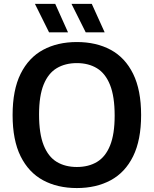

<svg xmlns="http://www.w3.org/2000/svg" viewBox="-20 -968 800 998"><path d="M379.5 9.5Q279 9.5 204 -31Q129 -71.5 87.2 -155.5Q45.5 -239.5 45.5 -370Q45.5 -500.5 87.2 -584.5Q129 -668.5 204 -709Q279 -749.5 379.5 -749.5Q480.5 -749.5 555.5 -709Q630.5 -668.5 672 -584.2Q713.5 -500 713.5 -370Q713.5 -240 672 -155.8Q630.5 -71.5 555.2 -31Q480 9.5 379.5 9.5ZM379.5 -100Q440.5 -100 484.5 -126.5Q528.5 -153 552.2 -211.8Q576 -270.5 576 -367Q576 -466.5 552 -526.5Q528 -586.5 484 -613.2Q440 -640 379.5 -640Q319.5 -640 275.2 -613.8Q231 -587.5 207 -528.8Q183 -470 183 -373Q183 -273 207 -213Q231 -153 275 -126.5Q319 -100 379.5 -100ZM425.5 -800 351.5 -948H457L524 -800ZM235 -800 161.5 -948H267L333.5 -800Z"/></svg>

Font: Encode Sans SC Condensed Thin SemiBold
Style: Regular
Weight: 600
Version: Version 3.002